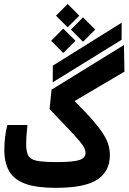

<svg xmlns="http://www.w3.org/2000/svg" viewBox="-20 -928 638 953"><path d="M255.9 4.4Q162.1 4.4 106.4 -15.6Q50.8 -35.6 26.1 -77.4Q1.5 -119.1 1.5 -184.6Q1.5 -214.8 5.1 -246.8Q8.8 -278.8 16.6 -307.6H116.2Q113.3 -280.8 111.6 -256.6Q109.9 -232.4 109.9 -212.9Q109.9 -175.3 120.1 -156Q130.4 -136.7 162.6 -130.1Q194.8 -123.5 261.2 -123.5Q341.3 -123.5 372.8 -133.3Q404.3 -143.1 404.3 -168.5Q404.3 -182.1 397 -196.3Q389.6 -210.4 370.6 -232.7Q351.6 -254.9 316.7 -291.5Q281.7 -328.1 226.1 -386.2L235.8 -482.9L595.2 -704.6L597.7 -572.3L350.1 -426.3Q406.2 -370.6 440.7 -330.8Q475.1 -291 493.7 -261.2Q512.2 -231.4 518.8 -206.8Q525.4 -182.1 525.4 -156.7Q525.4 -78.6 463.9 -37.1Q402.3 4.4 255.9 4.4ZM241.7 -519.5 242.2 -602.1 584 -815.4 583.5 -730.5ZM392.1 -720.7 332 -781.2 392.1 -841.8 452.6 -781.2ZM293.9 -665 233.9 -725.6 293.9 -786.1 354.5 -725.6ZM315.9 -792.5 257.8 -850.1 315.9 -908.2 373.5 -850.1Z"/></svg>

Font: Cascadia Mono NF SemiBold
Style: Regular
Weight: 600
Monospace: yes
Designer: Aaron Bell
Foundry: Saja Typeworks
Version: Version 2404.023; ttfautohint (v1.8.4)